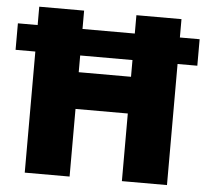

<svg xmlns="http://www.w3.org/2000/svg" viewBox="-51 -768 885 823"><g transform="rotate(5 391.0 -357.0)"><path d="M85 0V-521H0V-635H85V-714H278V-635H503V-714H697V-635H782V-521H697V0H503V-291H278V0ZM278 -449H503V-521H278Z"/></g></svg>

Font: Noto Sans Gujarati UI Black
Style: Regular
Weight: 900
Designer: Jelle Bosma - Monotype Design Team, Universal Thirst
Foundry: Monotype Imaging Inc.
Version: Version 2.106; ttfautohint (v1.8.4.7-5d5b)